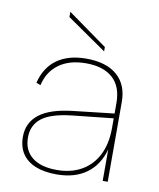

<svg xmlns="http://www.w3.org/2000/svg" viewBox="-80 -757 684 828"><g transform="rotate(10 262.0 -343.5)"><path d="M161 -694 334 -570V-551L161 -671ZM425 0V-138Q406 -68 354.5 -30.5Q303 7 224 7Q169 7 131 -8.5Q93 -24 73 -54Q53 -84 53 -128Q53 -190 100.5 -227Q148 -264 248 -275L425 -295V-341Q425 -413 384 -450Q343 -487 267 -487Q195 -487 149 -454Q103 -421 89 -360L70 -367Q87 -436 136.5 -471.5Q186 -507 265 -507Q352 -507 399.5 -466Q447 -425 447 -349V0ZM425 -274 247 -255Q155 -245 115 -214Q75 -183 75 -129Q75 -73 113 -42.5Q151 -12 221 -12Q284 -12 330 -38.5Q376 -65 400.5 -114Q425 -163 425 -231Z"/></g></svg>

Font: Albert Sans Thin
Style: Regular
Weight: 250
Designer: Andreas Rasmussen
Foundry: a.Foundry
Version: Version 1.025